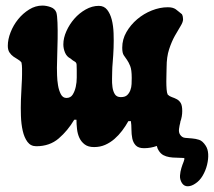

<svg xmlns="http://www.w3.org/2000/svg" viewBox="-20 -532 766 688"><path d="M626 -95V-93Q623 -82 621.5 -70Q620 -58 625 -50Q632 -39 643.5 -38Q655 -37 668 -36Q681 -35 693.5 -31Q706 -27 717 -10Q725 2 726 20Q727 38 722 58.5Q717 79 706.5 97Q696 115 681 125Q667 135 653.5 135.5Q640 136 632 124Q624 111 625 97Q626 83 630 70Q634 57 638 47.5Q642 38 640 34H639Q637 35 637 34Q625 33 612 33Q599 33 587 31Q575 29 565.5 24Q556 19 549 8Q544 1 542 -9Q520 -1 496 -1Q476 -1 466.5 -11Q457 -21 454 -36Q451 -51 451 -68Q451 -85 449 -98H440Q430 -80 417.5 -63.5Q405 -47 390 -34Q375 -21 357 -13Q339 -5 317 -5Q296 -5 283.5 -14.5Q271 -24 264.5 -38Q258 -52 256 -69.5Q254 -87 254 -103H246Q223 -64 190.5 -36Q158 -8 110 -8Q90 -8 78.5 -23.5Q67 -39 61.5 -63Q56 -87 55 -116.5Q54 -146 55 -174.5Q56 -203 57.5 -227Q59 -251 59 -265Q59 -276 59 -286.5Q59 -297 57 -308Q53 -314 45 -318.5Q37 -323 28.5 -329Q20 -335 14 -344Q8 -353 8 -368Q8 -391 18 -416.5Q28 -442 45 -463Q62 -484 84.5 -498Q107 -512 132 -512Q146 -512 161.5 -506.5Q177 -501 182 -487Q185 -477 186 -450.5Q187 -424 186.5 -392.5Q186 -361 185 -332Q184 -303 184 -289Q184 -280 184.5 -262Q185 -244 188 -226Q191 -208 198 -194.5Q205 -181 218 -181Q233 -181 240.5 -193Q248 -205 251.5 -221Q255 -237 255 -254Q255 -271 255 -281Q255 -295 254.5 -300.5Q254 -306 251.5 -308.5Q249 -311 245 -313Q241 -315 233 -322Q219 -329 213 -343.5Q207 -358 207 -373Q207 -396 218 -420.5Q229 -445 246.5 -465Q264 -485 287 -498Q310 -511 334 -511Q353 -511 364 -497Q375 -483 380.5 -461.5Q386 -440 387 -413Q388 -386 387 -360Q386 -334 384 -311Q382 -288 382 -275Q382 -266 381.5 -250.5Q381 -235 383 -220Q385 -205 391.5 -194.5Q398 -184 413 -184Q428 -184 435.5 -191Q443 -198 447 -208.5Q451 -219 451.5 -231Q452 -243 452 -253Q452 -282 446.5 -295.5Q441 -309 435 -317.5Q429 -326 423.5 -334Q418 -342 418 -361Q418 -391 433 -417Q448 -443 471.5 -463Q495 -483 524 -494.5Q553 -506 581 -506Q592 -506 598.5 -504Q605 -502 609.5 -499Q614 -496 619 -491.5Q624 -487 632 -481Q636 -473 636 -463Q636 -453 627 -438.5Q618 -424 606.5 -403.5Q595 -383 586 -355.5Q577 -328 577 -291Q577 -283 576.5 -269Q576 -255 576 -240Q576 -225 577 -212Q578 -199 581 -193Q587 -187 596 -184Q605 -181 613.5 -176.5Q622 -172 627.5 -163Q633 -154 633 -134Q633 -114 626 -95Z"/></svg>

Font: r_Neptun CAT
Style: Regular
Weight: 400
Foundry: Peter Wiegel, CAT-Fonts
Version: Version 1.000;June 8, 2024;FontCreator 14.0.0.2814 32-bit